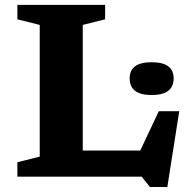

<svg xmlns="http://www.w3.org/2000/svg" viewBox="-20 -727 786 790"><path d="M668.5 42.5H597L563 0H51.5V-59.5L143.5 -82.5V-624.5L51.5 -647.5V-707H412.5V-647.5L320.5 -624.5V-107.5H557L633.5 -269.5H717.5ZM604 -336Q513.5 -336 513.5 -404.5Q513.5 -471 604 -471Q694.5 -471 694.5 -404.5Q694.5 -336 604 -336Z"/></svg>

Font: Newsreader 6pt SemiBold
Style: Regular
Weight: 600
Designer: Hugues Gentile
Foundry: Production Type
Version: Version 1.003; ttfautohint (v1.8.3)